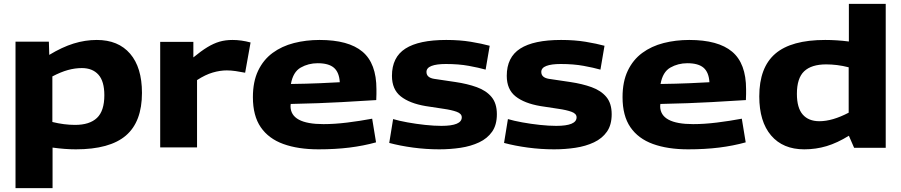

<svg xmlns="http://www.w3.org/2000/svg" viewBox="-20 -760 4647 990"><path d="M60 210V-545H232L234 -477Q300 -517 359.5 -535.5Q419 -554 479 -554Q590 -554 651 -483Q712 -412 712 -281Q712 -132 629 -61Q546 10 371 10Q315 10 251 1V210ZM367 -116Q442 -116 480 -152Q518 -188 518 -269Q518 -341 487.5 -375Q457 -409 402 -409Q367 -409 330.5 -399Q294 -389 250 -366V-131Q311 -116 367 -116Z M977 -544V-464Q1017 -497 1049 -516.5Q1081 -536 1111.5 -545Q1142 -554 1179 -554Q1224 -554 1272 -541L1244 -385Q1219 -390 1195 -393.5Q1171 -397 1149 -397Q1115 -397 1077 -386Q1039 -375 996 -347V0H806V-544Z M1622 10Q1517 10 1441 -17.5Q1365 -45 1324.5 -104Q1284 -163 1284 -259Q1284 -339 1311 -395.5Q1338 -452 1385.5 -487Q1433 -522 1495.5 -538Q1558 -554 1628 -554Q1777 -554 1849 -493.5Q1921 -433 1921 -300Q1921 -291 1921 -275Q1921 -259 1920 -244Q1857 -240 1742.5 -233.5Q1628 -227 1479 -224Q1478 -220 1478 -212Q1479 -120 1648 -120Q1705 -120 1770 -128Q1835 -136 1899 -148L1919 -26Q1854 -8 1781.5 1Q1709 10 1622 10ZM1480 -327Q1561 -328 1630.5 -331Q1700 -334 1732 -336Q1729 -387 1702 -410.5Q1675 -434 1618 -434Q1570 -434 1530.5 -411.5Q1491 -389 1480 -327Z M1987 -23 2007 -146Q2037 -137 2081 -129Q2125 -121 2171.5 -116Q2218 -111 2256 -111Q2361 -111 2361 -155Q2361 -174 2335 -183.5Q2309 -193 2267 -199Q2225 -205 2175 -213Q2092 -227 2046.5 -263Q2001 -299 2001 -369Q2001 -465 2070.5 -509.5Q2140 -554 2281 -554Q2351 -554 2408 -544.5Q2465 -535 2505 -524L2484 -401Q2449 -411 2397 -420.5Q2345 -430 2279 -430Q2231 -430 2205 -420Q2179 -410 2179 -389Q2179 -360 2218 -353.5Q2257 -347 2329 -337Q2390 -328 2438.5 -310.5Q2487 -293 2514.5 -260Q2542 -227 2542 -171Q2542 -116 2517.5 -81Q2493 -46 2450.5 -26Q2408 -6 2355 2Q2302 10 2245 10Q2177 10 2110 1Q2043 -8 1987 -23Z M2579 -23 2599 -146Q2629 -137 2673 -129Q2717 -121 2763.5 -116Q2810 -111 2848 -111Q2953 -111 2953 -155Q2953 -174 2927 -183.5Q2901 -193 2859 -199Q2817 -205 2767 -213Q2684 -227 2638.5 -263Q2593 -299 2593 -369Q2593 -465 2662.5 -509.5Q2732 -554 2873 -554Q2943 -554 3000 -544.5Q3057 -535 3097 -524L3076 -401Q3041 -411 2989 -420.5Q2937 -430 2871 -430Q2823 -430 2797 -420Q2771 -410 2771 -389Q2771 -360 2810 -353.5Q2849 -347 2921 -337Q2982 -328 3030.5 -310.5Q3079 -293 3106.5 -260Q3134 -227 3134 -171Q3134 -116 3109.5 -81Q3085 -46 3042.5 -26Q3000 -6 2947 2Q2894 10 2837 10Q2769 10 2702 1Q2635 -8 2579 -23Z M3528 10Q3423 10 3347 -17.5Q3271 -45 3230.5 -104Q3190 -163 3190 -259Q3190 -339 3217 -395.5Q3244 -452 3291.5 -487Q3339 -522 3401.5 -538Q3464 -554 3534 -554Q3683 -554 3755 -493.5Q3827 -433 3827 -300Q3827 -291 3827 -275Q3827 -259 3826 -244Q3763 -240 3648.5 -233.5Q3534 -227 3385 -224Q3384 -220 3384 -212Q3385 -120 3554 -120Q3611 -120 3676 -128Q3741 -136 3805 -148L3825 -26Q3760 -8 3687.5 1Q3615 10 3528 10ZM3386 -327Q3467 -328 3536.5 -331Q3606 -334 3638 -336Q3635 -387 3608 -410.5Q3581 -434 3524 -434Q3476 -434 3436.5 -411.5Q3397 -389 3386 -327Z M4384 2 4357 -60Q4297 -23 4242 -6.5Q4187 10 4127 10Q4017 10 3956 -61.5Q3895 -133 3895 -263Q3895 -412 3977.5 -483Q4060 -554 4235 -554Q4295 -554 4357 -546V-740H4547V2ZM4356 -179V-413Q4325 -421 4296 -424.5Q4267 -428 4240 -428Q4164 -428 4126.5 -392.5Q4089 -357 4089 -276Q4089 -204 4119 -169.5Q4149 -135 4205 -135Q4272 -135 4356 -179Z"/></svg>

Font: Georama Extended
Style: Bold
Weight: 700
Width: 7
Designer: Jean-Baptiste Levee
Foundry: Production Type
Version: Version 1.000